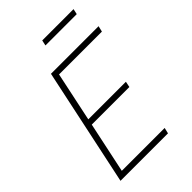

<svg xmlns="http://www.w3.org/2000/svg" viewBox="-247 -955 1058 1058"><g transform="rotate(-45 282.0 -426.0)"><path d="M47 0 193 -688H564L556 -654H222L161 -365H454L447 -331H154L91 -34H425L417 0ZM282 -820 289 -852H533L526 -820Z"/></g></svg>

Font: Saira Semi Condensed Thin
Style: Italic
Weight: 100
Width: 4
Italic angle: -12°
Designer: Hector Gatti with collaboration of the Omnibus-Type team
Foundry: Omnibus-Type
Version: Version 1.001; ttfautohint (v1.8)